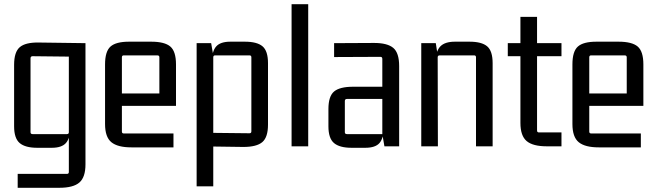

<svg xmlns="http://www.w3.org/2000/svg" viewBox="-20 -695 3117 912"><path d="M307 -67V-436L317 -426L135 -428Q125 -428 125 -418V-67Q125 -58 135 -58H298Q307 -58 307 -67ZM298 131Q307 131 307 122V-58L313 -85Q313 -38 293 -15.5Q273 7 226 7H157Q100 7 73.5 -15.5Q47 -38 47 -95V-387Q47 -448 74 -471Q101 -494 164 -493L386 -490V86Q386 147 357 172Q328 197 262 197H64V131Z M804 5H604Q539 5 509 -19.5Q479 -44 479 -106V-389Q479 -451 505 -474Q531 -497 593 -497H698Q762 -497 789 -474Q816 -451 816 -389V-192H549V-251H737V-423Q737 -432 727 -432H568Q559 -432 559 -423V-70Q559 -61 568 -61H804Z M993 190H914V-490H983L993 -432L987 -405Q987 -452 1007 -474.5Q1027 -497 1074 -497H1143Q1201 -497 1227 -475Q1253 -453 1253 -395V-103Q1253 -43 1226 -20Q1199 3 1136 3L993 1ZM993 -423V-53L983 -64L1165 -62Q1174 -62 1174 -71V-423Q1174 -432 1165 -432H1002Q993 -432 993 -423Z M1444 0H1365V-675H1444Z M1715 7H1650Q1593 7 1566.5 -15.5Q1540 -38 1540 -95V-177Q1540 -238 1567 -260.5Q1594 -283 1657 -283H1806V-225H1628Q1618 -225 1618 -215V-67Q1618 -58 1628 -58H1796V-415Q1796 -425 1787 -425L1567 -424V-490L1757 -491Q1820 -491 1848 -467.5Q1876 -444 1876 -381V0H1806L1796 -58L1802 -85Q1802 -38 1782.5 -15.5Q1763 7 1715 7Z M2141 -497H2210Q2268 -497 2294 -475Q2320 -453 2320 -395V0H2241V-423Q2241 -432 2232 -432H2069Q2059 -432 2059 -423L2060 0H1981V-490H2050L2059 -432L2050 -405Q2050 -452 2071.5 -474.5Q2093 -497 2141 -497Z M2647 -490V-428H2521L2531 -438V-75Q2531 -66 2540 -66H2647V0H2577Q2511 0 2481.5 -25Q2452 -50 2452 -111V-438L2462 -428H2392V-490H2462L2452 -480V-615H2531V-480L2521 -490Z M3024 5H2824Q2759 5 2729 -19.5Q2699 -44 2699 -106V-389Q2699 -451 2725 -474Q2751 -497 2813 -497H2918Q2982 -497 3009 -474Q3036 -451 3036 -389V-192H2769V-251H2957V-423Q2957 -432 2947 -432H2788Q2779 -432 2779 -423V-70Q2779 -61 2788 -61H3024Z"/></svg>

Font: Gemunu Libre ExtraLight
Style: Regular
Weight: 400
Version: Version 1.100